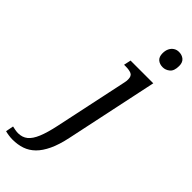

<svg xmlns="http://www.w3.org/2000/svg" viewBox="-459 -795 1069 1069"><g transform="rotate(45 75.5 -260.5)"><path d="M-82 240Q-97 240 -113.5 237.5Q-130 235 -140 232L-131 186Q-123 188 -109.5 190.5Q-96 193 -85 193Q-52 193 -29 174.5Q-6 156 11 115Q28 74 42 8L134 -426Q136 -434 136.5 -440.5Q137 -447 137 -452Q137 -479 120.5 -486.5Q104 -494 76 -494H63L72 -536H251L136 8Q122 75 101 119.5Q80 164 53 190.5Q26 217 -7.5 228.5Q-41 240 -82 240ZM225 -636Q200 -636 184.5 -649.5Q169 -663 169 -691Q169 -712 176.5 -727.5Q184 -743 197.5 -752Q211 -761 229 -761Q253 -761 269 -747.5Q285 -734 285 -706Q285 -667 266 -651.5Q247 -636 225 -636Z"/></g></svg>

Font: Noto Serif
Style: Italic
Weight: 400
Italic angle: -12°
Designer: Monotype Design Team
Foundry: Monotype Imaging Inc.
Version: Version 2.013